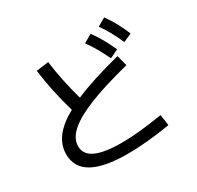

<svg xmlns="http://www.w3.org/2000/svg" viewBox="-178 -1022 1295 1265"><g transform="rotate(-30 469.0 -390.0)"><path d="M93.8 -162.1Q93.8 -231 137.5 -289.1Q181.2 -347.2 272.9 -397.9Q222.7 -567.4 201.2 -735.4L294.9 -748Q314.5 -596.7 358.9 -440.4Q492.2 -498 710 -553.7L731.4 -472.7Q542 -424.8 422.6 -377Q303.2 -329.1 245.8 -278.1Q188.5 -227.1 188.5 -168.9Q188.5 -105 253.7 -75Q318.8 -44.9 452.1 -44.9Q513.2 -44.9 586.4 -52Q659.7 -59.1 761.7 -75.2L773.4 7.8Q593.3 38.1 447.3 38.1Q271.5 38.1 182.6 -11.2Q93.8 -60.5 93.8 -162.1ZM567.4 -733.4 629.9 -769.5Q658.7 -731 681.9 -689.9Q705.1 -648.9 730.5 -593.8L666 -562.5Q641.1 -614.7 617.9 -655.3Q594.7 -695.8 567.4 -733.4ZM700.2 -783.2 761.7 -818.4Q791.5 -777.3 814.7 -734.6Q837.9 -691.9 859.4 -639.6L795.9 -611.3Q771.5 -665.5 749.3 -705.8Q727.1 -746.1 700.2 -783.2Z"/></g></svg>

Font: Pretendard JP Medium
Style: Regular
Weight: 500
Designer: Base glyphs from Inter by Rasmus Andersson; Hangeul glyphs from Noto Sans CJK(Source Han Sans) by Jang Soo-young and Kan
Foundry: Kil Hyung-jin
Version: Version 1.309